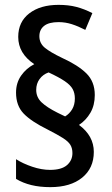

<svg xmlns="http://www.w3.org/2000/svg" viewBox="-20 -782 461 790"><path d="M46 -401Q46 -441 67 -471Q88 -501 121 -518Q55 -562 55 -630Q55 -692 100.5 -727Q146 -762 221 -762Q262 -762 294.5 -753.5Q327 -745 360 -728L331 -659Q302 -674 275.5 -682.5Q249 -691 221 -691Q181 -691 161.5 -675.5Q142 -660 142 -633Q142 -604 164.5 -585.5Q187 -567 235 -544Q301 -514 335.5 -480Q370 -446 370 -391Q370 -349 352 -318Q334 -287 305 -268Q366 -223 366 -157Q366 -90 318 -51Q270 -12 187 -12Q144 -12 109 -20.5Q74 -29 46 -46V-127Q74 -109 112.5 -96Q151 -83 186 -83Q233 -83 255.5 -102.5Q278 -122 278 -152Q278 -172 269.5 -186Q261 -200 239 -214Q217 -228 176 -249Q109 -282 77.5 -314.5Q46 -347 46 -401ZM129 -412Q129 -382 151 -361Q173 -340 217 -318L248 -303Q266 -314 277 -332.5Q288 -351 288 -377Q288 -399 279 -415.5Q270 -432 246.5 -448Q223 -464 180 -484Q157 -476 143 -457Q129 -438 129 -412Z"/></svg>

Font: Noto Sans Khmer Condensed Medium
Style: Regular
Weight: 500
Width: 3
Designer: Danh Hong and the Monotype Design Team
Foundry: Monotype Imaging Inc.
Version: Version 2.004; ttfautohint (v1.8.4.7-5d5b)